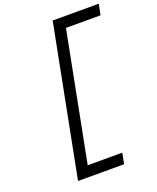

<svg xmlns="http://www.w3.org/2000/svg" viewBox="-190 -1110 1067 1304"><g transform="rotate(-20 343.5 -458.5)"><path d="M353.5 -1000H686.8L671.2 -921.9H421.2L240.9 5.2H490.9L475.9 83.3H142.6Z"/></g></svg>

Font: TypoPRO Monoid
Style: Italic
Weight: 400
Width: 4
Italic angle: -11°
Monospace: yes
Version: Version 0.61